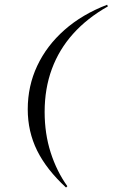

<svg xmlns="http://www.w3.org/2000/svg" viewBox="-20 -651 484 825"><path d="M263.7 154.8Q179.8 77.4 139.5 -4Q99.2 -85.5 99.2 -181.5Q99.2 -281.5 139.9 -368.1Q180.6 -454.8 256.9 -522.2Q333.1 -589.5 440.3 -630.6L443.5 -623.4Q354.8 -573.4 294.4 -506Q233.9 -438.7 202.8 -354.4Q171.8 -270.2 171.8 -170.2Q171.8 -76.6 197.6 4Q223.4 84.7 269.4 149.2Z"/></svg>

Font: Playfair 144pt SemiCondensed
Style: Italic
Weight: 400
Width: 4
Italic angle: -15.6°
Designer: Claus Eggers Sørensen
Foundry: Claus Eggers Sørensen
Version: Version 2.203